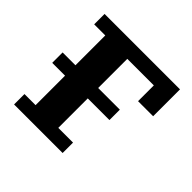

<svg xmlns="http://www.w3.org/2000/svg" viewBox="-139 -652 783 783"><g transform="rotate(45 252.5 -261.0)"><path d="M41 -60H105V-230H31V-290H105V-462H41V-522H476V-367H389V-458H236V-290H361V-230H236V-60H321V0H41Z"/></g></svg>

Font: IBM Plex Serif SmBld
Style: Regular
Weight: 600
Designer: Mike Abbink, Paul van der Laan, Pieter van Rosmalen
Foundry: Bold Monday
Version: Version 3.001